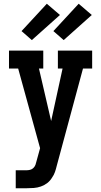

<svg xmlns="http://www.w3.org/2000/svg" viewBox="-20 -790 540 1025"><path d="M64 215V119H121Q131 119 141 116.5Q151 114 158.5 106.5Q166 99 169.5 89.5Q173 80 175 70L194 1L77 -424H28V-520H211V-424H188L253 -144L314 -424H289V-520H472V-424H423L283 95Q279 112 273.5 128Q268 144 258 158Q248 175 232.5 187Q217 199 198.5 205.5Q180 212 160.5 213.5Q141 215 121 215ZM320 -576 265 -624 400 -770 470 -710ZM150 -576 95 -624 230 -770 300 -710Z"/></svg>

Font: Iosevka Gothic
Style: Bold
Weight: 700
Monospace: yes
Designer: Belleve Invis
Foundry: Belleve Invis
Version: Version 15.5.1; ttfautohint (v1.8.4)